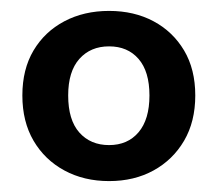

<svg xmlns="http://www.w3.org/2000/svg" viewBox="-20 -735 399 352"><path d="M180 -403Q134 -403 98 -422.5Q62 -442 41.5 -477Q21 -512 21 -560Q21 -608 41.5 -642.5Q62 -677 98 -696Q134 -715 180 -715Q226 -715 261.5 -696Q297 -677 317.5 -642.5Q338 -608 338 -560Q338 -512 317.5 -477Q297 -442 261.5 -422.5Q226 -403 180 -403ZM180 -469Q214 -469 234 -492.5Q254 -516 254 -560Q254 -604 234 -627Q214 -650 180 -650Q146 -650 125.5 -627Q105 -604 105 -560Q105 -515 125.5 -492Q146 -469 180 -469Z"/></svg>

Font: Nunito Sans 11pt
Style: Bold
Weight: 700
Version: Version 3.101;gftools[0.9.27]